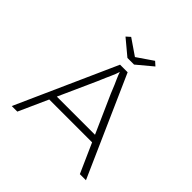

<svg xmlns="http://www.w3.org/2000/svg" viewBox="-218 -1076 1270 1270"><g transform="rotate(45 417.0 -441.0)"><path d="M70 0 383 -700H454L764 0H707L475 -522Q460 -559 451.5 -579.5Q443 -600 436.5 -613Q430 -626 424 -642.5Q418 -659 408 -687L424 -688Q413 -655 406 -636.5Q399 -618 392 -603.5Q385 -589 377 -570Q369 -551 354 -516L122 0ZM194 -206 215 -255H621L635 -206ZM386 -766 277 -857 305 -882 432 -795H402L529 -882L557 -857L448 -766Z"/></g></svg>

Font: Lexend Mega ExtraLight
Style: Regular
Weight: 250
Version: Version 1.007